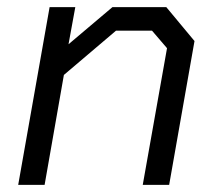

<svg xmlns="http://www.w3.org/2000/svg" viewBox="-20 -518 608 538"><path d="M119 -498H191L172 -394L295 -498H446L525 -403L454 0H380L448 -383L406 -432H305L159 -308L105 0H31Z"/></svg>

Font: Chakra Petch
Style: Italic
Weight: 400
Italic angle: -10°
Designer: Katatrad Aksorn Co.,Ltd.
Foundry: Cadson Demak Co.,Ltd.
Version: Version 1.000; ttfautohint (v1.6)